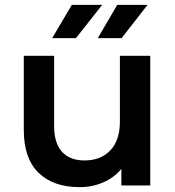

<svg xmlns="http://www.w3.org/2000/svg" viewBox="-20 -764 721 791"><path d="M599 -534V0H480V-68Q450 -32 405 -12.5Q360 7 308 7Q200 7 139 -52Q78 -111 78 -229V-534H203V-246Q203 -174 235.5 -138.5Q268 -103 328 -103Q395 -103 434.5 -144.5Q474 -186 474 -264V-534ZM276 -744H401L293 -607H195ZM463 -744H588L481 -607H383Z"/></svg>

Font: CMG Sans SemiBold
Style: Regular
Weight: 600
Designer: Julieta Ulanovsky
Foundry: Julieta Ulanovsky
Version: Version 7.200